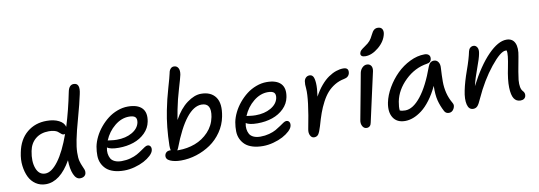

<svg xmlns="http://www.w3.org/2000/svg" viewBox="-59 -1171 4409 1572"><g transform="rotate(-10 2145.0 -384.5)"><path d="M220.2 8.8Q173.8 8.8 137.7 -15.1Q101.6 -39.1 82 -79.3Q62.5 -119.6 55.9 -172.4Q49.3 -225.1 62 -283.2Q82.5 -388.2 151.1 -445.1Q219.7 -502 315.9 -501Q375 -501 415.8 -480.2Q456.5 -459.5 464.8 -424.8Q505.9 -557.6 535.2 -704.1Q546.4 -759.8 585 -759.8Q641.6 -759.8 620.1 -668Q604.5 -593.3 573.5 -482.7Q542.5 -372.1 529.8 -307.1Q517.6 -247.6 516.6 -201.9Q515.6 -156.2 522.5 -130.9Q529.3 -105.5 537.6 -87.4Q545.9 -69.3 551.3 -55.2Q556.6 -41 554.2 -27.8Q552.7 -11.2 539.6 -0.7Q526.4 9.8 503.9 9.8Q471.2 9.8 451.7 -35.4Q432.1 -80.6 431.2 -152.8Q338.9 8.8 220.2 8.8ZM150.9 -278.8Q134.3 -194.3 156 -136.2Q177.7 -78.1 230 -78.1Q282.7 -78.1 339.1 -153.6Q395.5 -229 445.8 -370.1Q441.4 -367.2 436 -367.2Q426.8 -367.2 419.4 -372.1Q412.1 -377 405.3 -383.8Q398.4 -390.6 388.9 -397.5Q379.4 -404.3 361.3 -409.2Q343.3 -414.1 317.9 -414.1Q251 -414.1 207 -378.2Q163.1 -342.3 150.9 -278.8Z M871.1 9.8Q822.3 9.8 785.2 -1.7Q748 -13.2 725.1 -33.7Q702.1 -54.2 688.7 -83Q675.3 -111.8 674.6 -147Q673.8 -182.1 680.7 -222.2Q688.5 -261.7 708.3 -301.8Q728 -341.8 757.6 -377.4Q787.1 -413.1 822.8 -440.7Q858.4 -468.3 902.1 -484.6Q945.8 -501 989.7 -501Q1070.3 -501 1106.7 -462.9Q1143.1 -424.8 1128.9 -351.1Q1118.7 -298.3 1079.1 -259Q1039.6 -219.7 982.9 -200.4Q926.3 -181.2 859.9 -181.2Q788.6 -181.2 763.7 -201.2Q757.3 -174.8 760.5 -150.9Q763.7 -127 773.9 -108.9Q784.2 -90.8 807.4 -80.3Q830.6 -69.8 863.8 -69.8Q902.3 -69.8 936.8 -79.1Q971.2 -88.4 994.1 -101.3Q1017.1 -114.3 1035.6 -127.4Q1054.2 -140.6 1068.6 -149.9Q1083 -159.2 1092.8 -159.2Q1109.9 -159.2 1117.7 -146.2Q1125.5 -133.3 1121.1 -113.8Q1116.7 -93.8 1093.8 -72Q1070.8 -50.3 1036.9 -32.2Q1002.9 -14.2 958.5 -2.2Q914.1 9.8 871.1 9.8ZM781.7 -255.9Q786.1 -255.9 808.6 -252.4Q831.1 -249 855 -249Q929.2 -249 981.7 -279.1Q1034.2 -309.1 1044.9 -357.9Q1050.8 -388.7 1036.9 -403.3Q1022.9 -418 984.9 -418Q921.9 -418 865.5 -372.1Q809.1 -326.2 779.8 -255.9Z M1343.8 9.8Q1290.5 9.8 1254.2 -6.1Q1217.8 -22 1223.6 -54.2Q1227.1 -70.3 1238.8 -79.1Q1250.5 -87.9 1266.6 -87.9Q1272 -87.9 1273.9 -86.9Q1270 -106.4 1270 -126Q1272.9 -283.2 1299.8 -416Q1316.9 -503.4 1342.8 -592.3Q1368.7 -681.2 1375 -711.9Q1377.9 -731.9 1389.4 -745.4Q1400.9 -758.8 1418 -758.8Q1441.9 -758.8 1453.6 -739Q1465.3 -719.2 1459 -683.1Q1453.1 -655.3 1428 -571.5Q1402.8 -487.8 1386.7 -405.8Q1375.5 -345.7 1371.6 -321.8Q1419.9 -409.7 1481.2 -454.8Q1542.5 -500 1597.7 -500Q1680.2 -500 1718.8 -446Q1757.3 -392.1 1735.8 -285.2Q1722.7 -217.8 1683.6 -161.1Q1644.5 -104.5 1590.6 -67.6Q1536.6 -30.8 1472.7 -10.5Q1408.7 9.8 1343.8 9.8ZM1335.9 -94.2Q1333.5 -88.4 1326.7 -77.1H1337.9Q1410.6 -77.1 1475.3 -101.3Q1540 -125.5 1588.1 -176.5Q1636.2 -227.5 1649.9 -297.9Q1671.4 -412.1 1586.9 -412.1Q1457 -412.1 1335.9 -94.2Z M2024.9 9.8Q1976.1 9.8 1939 -1.7Q1901.9 -13.2 1878.9 -33.7Q1856 -54.2 1842.5 -83Q1829.1 -111.8 1828.4 -147Q1827.6 -182.1 1834.5 -222.2Q1842.3 -261.7 1862.1 -301.8Q1881.8 -341.8 1911.4 -377.4Q1940.9 -413.1 1976.6 -440.7Q2012.2 -468.3 2055.9 -484.6Q2099.6 -501 2143.6 -501Q2224.1 -501 2260.5 -462.9Q2296.9 -424.8 2282.7 -351.1Q2272.5 -298.3 2232.9 -259Q2193.4 -219.7 2136.7 -200.4Q2080.1 -181.2 2013.7 -181.2Q1942.4 -181.2 1917.5 -201.2Q1911.1 -174.8 1914.3 -150.9Q1917.5 -127 1927.7 -108.9Q1938 -90.8 1961.2 -80.3Q1984.4 -69.8 2017.6 -69.8Q2056.2 -69.8 2090.6 -79.1Q2125 -88.4 2147.9 -101.3Q2170.9 -114.3 2189.5 -127.4Q2208 -140.6 2222.4 -149.9Q2236.8 -159.2 2246.6 -159.2Q2263.7 -159.2 2271.5 -146.2Q2279.3 -133.3 2274.9 -113.8Q2270.5 -93.8 2247.6 -72Q2224.6 -50.3 2190.7 -32.2Q2156.7 -14.2 2112.3 -2.2Q2067.9 9.8 2024.9 9.8ZM1935.5 -255.9Q1939.9 -255.9 1962.4 -252.4Q1984.9 -249 2008.8 -249Q2083 -249 2135.5 -279.1Q2188 -309.1 2198.7 -357.9Q2204.6 -388.7 2190.7 -403.3Q2176.8 -418 2138.7 -418Q2075.7 -418 2019.3 -372.1Q1962.9 -326.2 1933.6 -255.9Z M2449.7 12.2Q2429.2 12.2 2418 -9.5Q2406.7 -31.2 2412.6 -61Q2460.9 -304.2 2453.6 -392.1Q2449.2 -427.7 2453.6 -454.1Q2457.5 -472.2 2469.7 -483.2Q2481.9 -494.1 2499 -494.1Q2518.1 -494.1 2528.3 -478.3Q2538.6 -462.4 2541.3 -421.6Q2543.9 -380.9 2533.7 -311Q2560.5 -361.3 2592.8 -399.2Q2625 -437 2657.5 -459Q2689.9 -481 2720.9 -491.5Q2752 -502 2780.8 -502Q2828.6 -502 2819.8 -456.1Q2812 -422.9 2772.9 -416Q2730 -407.7 2694.3 -386.2Q2658.7 -364.7 2632.3 -335Q2606 -305.2 2583.3 -262Q2560.5 -218.8 2544.4 -173.8Q2528.3 -128.9 2511.7 -69.8Q2497.1 -21 2484.9 -4.4Q2472.7 12.2 2449.7 12.2Z M2978.5 -568.8Q2957 -568.8 2947.3 -577.1Q2937.5 -585.4 2940.4 -600.1Q2943.4 -613.8 2952.9 -623.3Q2962.4 -632.8 2987.8 -649.9Q3017.1 -669.4 3031.2 -686.3Q3045.4 -703.1 3059.6 -732.9Q3072.3 -759.8 3085.4 -770.3Q3098.6 -780.8 3115.7 -780.8Q3141.6 -780.8 3152.1 -764.6Q3162.6 -748.5 3157.7 -723.1Q3145 -662.6 3088.9 -615.7Q3032.7 -568.8 2978.5 -568.8ZM2886.7 11.2Q2863.8 11.2 2851.8 -11Q2839.8 -33.2 2845.7 -62Q2868.7 -179.2 2888.4 -289.6Q2908.2 -399.9 2916.5 -441.9Q2921.9 -466.8 2938.7 -483.4Q2955.6 -500 2976.6 -500Q2998.5 -500 3010.5 -483.9Q3022.5 -467.8 3017.6 -439Q3010.3 -402.8 2972.2 -235.4Q2934.1 -67.9 2925.8 -25.9Q2922.9 -8.3 2912.6 1.5Q2902.3 11.2 2886.7 11.2Z M3207 9.8Q3139.2 9.8 3108.6 -37.8Q3078.1 -85.4 3093.3 -163.1Q3105.5 -223.1 3140.9 -283.7Q3176.3 -344.2 3224.6 -392.1Q3272.9 -439.9 3334.5 -470Q3396 -500 3456.1 -500Q3480 -500 3492.2 -487.3Q3504.4 -474.6 3500 -452.1Q3495.6 -425.3 3463.4 -420.9Q3360.4 -405.3 3280.5 -328.1Q3200.7 -251 3182.1 -155.8Q3173.8 -111.3 3177.2 -83Q3193.4 -75.2 3222.2 -75.2Q3286.6 -75.2 3352.5 -158Q3418.5 -240.7 3474.1 -396Q3488.3 -436 3522.9 -436Q3545.9 -436 3558.8 -416.7Q3571.8 -397.5 3569.3 -367.2Q3565.4 -303.2 3565.4 -254.2Q3565.4 -205.1 3576.9 -158.7Q3588.4 -112.3 3614.3 -67.9Q3627.4 -47.4 3613 -20.3Q3598.6 6.8 3571.3 6.8Q3544.9 6.8 3533.2 -16.1Q3508.3 -63.5 3496.3 -111.1Q3484.4 -158.7 3486.3 -232.9Q3456.1 -168.5 3419.7 -120.1Q3383.3 -71.8 3346.7 -44.2Q3310.1 -16.6 3275.1 -3.4Q3240.2 9.8 3207 9.8Z M4166 8.8Q4130.9 8.8 4112.3 -19.8Q4093.8 -48.3 4091.8 -111.8Q4089.8 -175.3 4110.8 -275.9Q4132.8 -384.3 4125 -414.1Q4123.5 -414.1 4120.1 -414.6Q4116.7 -415 4114.7 -415Q4072.8 -415 3989.5 -311.5Q3906.2 -208 3840.8 -64Q3821.8 -20 3807.9 -5.6Q3793.9 8.8 3772.9 8.8Q3736.3 8.8 3725.3 -36.1Q3714.4 -81.1 3729 -150.9Q3743.2 -221.2 3775.6 -311.5Q3808.1 -401.9 3819.8 -460.9Q3823.7 -478.5 3835.2 -488.8Q3846.7 -499 3862.8 -499Q3881.8 -499 3893.3 -480.2Q3904.8 -461.4 3897 -425.8Q3890.6 -390.6 3861.6 -312.7Q3832.5 -234.9 3817.9 -171.9Q3899.4 -330.1 3983.9 -416Q4068.4 -502 4136.7 -502Q4187.5 -502 4206.5 -460.9Q4225.6 -419.9 4210.9 -348.1Q4182.6 -201.2 4178.7 -158.7Q4173.3 -90.3 4196.8 -64.9Q4215.3 -46.4 4210 -22Q4207 -7.8 4195.6 0.5Q4184.1 8.8 4166 8.8Z"/></g></svg>

Font: Shantell Sans Normal
Style: Italic
Weight: 400
Italic angle: -11.31°
Designer: Stephen Nixon, Anya Danilova, Shantell Martin
Foundry: Arrow Type
Version: Version 1.006;[559af2be0]